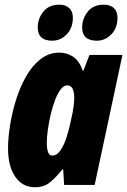

<svg xmlns="http://www.w3.org/2000/svg" viewBox="-20 -787 541 817"><path d="M128.9 9.8Q75.7 9.8 44.9 -34.9Q14.2 -79.6 14.2 -155.8Q14.2 -198.2 22.5 -252Q30.8 -305.7 47.6 -360.1Q64.5 -414.6 90.3 -460.7Q116.2 -506.8 151.9 -534.9Q187.5 -563 232.9 -563Q264.6 -563 290.8 -545.9Q316.9 -528.8 332 -486.8H335L360.8 -553.2H501L382.8 0H252.9L249 -65.9H245.1Q219.7 -33.7 193.6 -12Q167.5 9.8 128.9 9.8ZM201.2 -125Q222.7 -125 238 -148.2Q253.4 -171.4 263.7 -204.1Q273.9 -236.8 279.8 -265.1Q290.5 -311.5 293.2 -333.7Q295.9 -356 295.9 -370.1Q295.9 -423.8 266.1 -423.8Q251 -423.8 237.5 -405.8Q224.1 -387.7 213.4 -358.9Q202.6 -330.1 195.1 -297.1Q187.5 -264.2 183.3 -233.4Q179.2 -202.6 179.2 -181.2Q179.2 -125 201.2 -125ZM392.6 -613.8Q329.6 -613.8 329.6 -669.9Q329.6 -707.5 353.3 -737.3Q377 -767.1 421.9 -767.1Q449.2 -767.1 464.6 -752.7Q480 -738.3 480 -711.9Q480 -667.5 453.4 -640.6Q426.8 -613.8 392.6 -613.8ZM202.6 -613.8Q140.6 -613.8 140.6 -669.9Q140.6 -707.5 164.3 -737.3Q188 -767.1 232.9 -767.1Q258.8 -767.1 274.4 -752.7Q290 -738.3 290 -711.9Q290 -667.5 263.7 -640.6Q237.3 -613.8 202.6 -613.8Z"/></svg>

Font: Open Sans Condensed ExtraBold
Style: Italic
Weight: 800
Width: 3
Italic angle: -12°
Designer: Monotype Design Team
Foundry: Monotype Imaging Inc.
Version: Version 3.003; ttfautohint (v1.8.4)